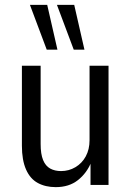

<svg xmlns="http://www.w3.org/2000/svg" viewBox="-20 -760 537 789"><path d="M209 9Q167 9 135.5 -8Q104 -25 87 -63.5Q70 -102 70 -161V-490H147V-168Q147 -127 157 -102.5Q167 -78 186 -67.5Q205 -57 231 -57Q263 -57 290 -73Q317 -89 332.5 -117.5Q348 -146 348 -184V-490H426V0H352V-94H355Q337 -49 300.5 -20Q264 9 209 9ZM283 -556 214 -740H285L327 -556ZM172 -556 103 -740H174L216 -556Z"/></svg>

Font: Nunito Sans 10pt Condensed
Style: Regular
Weight: 400
Width: 3
Designer: Vernon Adams
Foundry: Vernon Adams
Version: Version 3.101;gftools[0.9.27]